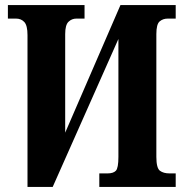

<svg xmlns="http://www.w3.org/2000/svg" viewBox="-20 -734 724 754"><path d="M88 0H187L445 -581V-118Q445 -74 435 -63.5Q425 -53 402 -53H370V0H670V-53H646Q622 -53 608 -63.5Q594 -74 594 -118V-600Q594 -639 607 -650Q620 -661 639 -661H670V-714H453L236 -213V-600Q236 -636 249 -648.5Q262 -661 280 -661H312V-714H11V-661H43Q63 -661 75.5 -647.5Q88 -634 88 -596Z"/></svg>

Font: Noto Serif ExtraCondensed Extra
Style: Regular
Weight: 800
Width: 3
Designer: Monotype Design Team
Foundry: Monotype Imaging Inc.
Version: Version 1.002